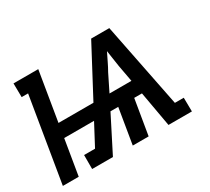

<svg xmlns="http://www.w3.org/2000/svg" viewBox="-107 -700 964 880"><g transform="rotate(-30 375.0 -260.0)"><path d="M1 0 75 -447H41L40 -520H171L128 -260H313L451 -520H547L636 -73H683L684 0H560L527 -186H486L455 0H371L402 -187H361L266 0H156V-74H214L274 -187H116L85 0ZM514 -260 498 -347Q495 -368 491.5 -390Q488 -412 485 -434Q474 -412 463.5 -390Q453 -368 441 -347L398 -260Z"/></g></svg>

Font: Iosevka Plex Etoile
Style: Italic
Weight: 400
Italic angle: -9°
Designer: Belleve Invis
Foundry: Belleve Invis
Version: Version 25.1.1; ttfautohint (v1.8.4)